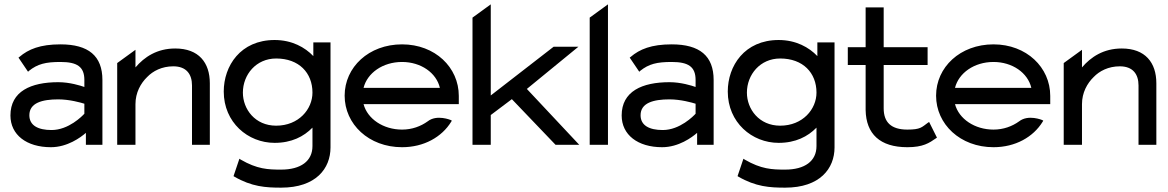

<svg xmlns="http://www.w3.org/2000/svg" viewBox="-20 -666 5372 883"><path d="M28 -135C28 -46 102 11 214 11C290 11 351 -34 375 -55V0H451V-298C451 -409 387 -462 258 -462C165 -462 111 -440 69 -404L65 -401L109 -336L113 -340C153 -372 190 -381 258 -381C335 -381 368 -359 368 -298V-266C351 -272 301 -288 248 -288C122 -288 28 -246 28 -135ZM115 -136C115 -193 174 -209 248 -209C300 -209 352 -194 368 -189V-143C359 -133 296 -68 217 -68C155 -68 115 -89 115 -136Z M519 0H603V-187C603 -240 627 -283 657 -312C683 -339 724 -361 777 -361C837 -361 863 -325 863 -273V0H945V-283C945 -378 894 -443 786 -443C702 -443 644 -404 603 -356V-437L519 -376Z M1009 -245C1009 -103 1120 -9 1243 -9C1321 -9 1377 -38 1417 -79V6C1417 75 1363 114 1273 114C1212 114 1163 112 1087 68L1081 64L1054 144L1057 146C1138 193 1202 197 1273 197C1433 197 1500 109 1500 12V-471H1421V-408C1383 -448 1323 -482 1243 -482C1086 -482 1009 -363 1009 -245ZM1097 -240C1097 -323 1158 -397 1250 -397C1355 -397 1417 -331 1417 -240C1417 -164 1354 -88 1250 -88C1153 -88 1097 -164 1097 -240Z M1565 -226C1565 -95 1676 11 1829 11C1930 11 2012 -36 2055 -106L2058 -111L2053 -114C2053 -114 1989 -141 1947 -108C1915 -85 1875 -70 1829 -70C1743 -70 1670 -119 1652 -187H2090V-225C2090 -356 1981 -462 1829 -462C1676 -462 1565 -357 1565 -226ZM1652 -262C1669 -330 1740 -381 1829 -381C1916 -381 1987 -331 2003 -262Z M2153 0H2237V-137L2334 -210L2535 0H2644L2403 -257L2640 -451H2526L2237 -227V-646L2153 -585Z M2692 0H2776V-646L2692 -585Z M2839 -135C2839 -46 2913 11 3025 11C3101 11 3162 -34 3186 -55V0H3262V-298C3262 -409 3198 -462 3069 -462C2976 -462 2922 -440 2880 -404L2876 -401L2920 -336L2924 -340C2964 -372 3001 -381 3069 -381C3146 -381 3179 -359 3179 -298V-266C3162 -272 3112 -288 3059 -288C2933 -288 2839 -246 2839 -135ZM2926 -136C2926 -193 2985 -209 3059 -209C3111 -209 3163 -194 3179 -189V-143C3170 -133 3107 -68 3028 -68C2966 -68 2926 -89 2926 -136Z M3327 -245C3327 -103 3438 -9 3561 -9C3639 -9 3695 -38 3735 -79V6C3735 75 3681 114 3591 114C3530 114 3481 112 3405 68L3399 64L3372 144L3375 146C3456 193 3520 197 3591 197C3751 197 3818 109 3818 12V-471H3739V-408C3701 -448 3641 -482 3561 -482C3404 -482 3327 -363 3327 -245ZM3415 -240C3415 -323 3476 -397 3568 -397C3673 -397 3735 -331 3735 -240C3735 -164 3672 -88 3568 -88C3471 -88 3415 -164 3415 -240Z M3879 -367H3961V-160C3963 -50 4027 11 4153 11C4225 11 4253 -8 4286 -31L4289 -33L4253 -105L4248 -102C4219 -81 4214 -70 4153 -70C4078 -70 4044 -104 4044 -168V-367H4246V-449H4044V-632H3961V-449H3879Z M4285 -226C4285 -95 4396 11 4549 11C4650 11 4732 -36 4775 -106L4778 -111L4773 -114C4773 -114 4709 -141 4667 -108C4635 -85 4595 -70 4549 -70C4463 -70 4390 -119 4372 -187H4810V-225C4810 -356 4701 -462 4549 -462C4396 -462 4285 -357 4285 -226ZM4372 -262C4389 -330 4460 -381 4549 -381C4636 -381 4707 -331 4723 -262Z M4872 0H4956V-187C4956 -240 4980 -283 5010 -312C5036 -339 5077 -361 5130 -361C5190 -361 5216 -325 5216 -273V0H5298V-283C5298 -378 5247 -443 5139 -443C5055 -443 4997 -404 4956 -356V-437L4872 -376Z"/></svg>

Font: Charger Pro
Style: BdExt
Weight: 700
Designer: Jasper
Foundry: Cannot Into Space Fonts
Version: Version 1.09